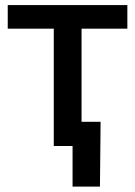

<svg xmlns="http://www.w3.org/2000/svg" viewBox="-20 -562 520 739"><path d="M187 0V-451.7H9.8V-542.5H470.2V-451.7H293.9V0ZM259.3 156.2V0H220.7V-93.3H367.2L364.7 156.2Z"/></svg>

Font: Inter 16pt Medium
Style: Regular
Weight: 500
Version: Version 4.001;git-66647c0bb